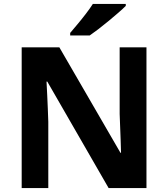

<svg xmlns="http://www.w3.org/2000/svg" viewBox="-20 -954 853 974"><path d="M723 0H531L220 -540H216Q218 -506 219.5 -472Q221 -438 222.5 -404Q224 -370 225 -336V0H90V-714H281L591 -179H594Q593 -212 592 -245Q591 -278 589.5 -310.5Q588 -343 587 -376V-714H723ZM618 -924Q604 -910 581 -890Q558 -870 531.5 -848Q505 -826 479.5 -806.5Q454 -787 435 -774H336V-787Q352 -806 373.5 -831.5Q395 -857 416 -884.5Q437 -912 451 -934H618Z"/></svg>

Font: Noto Sans Thai
Style: Bold
Weight: 700
Designer: Monotype Design Team
Foundry: Monotype Imaging Inc.
Version: Version 2.001